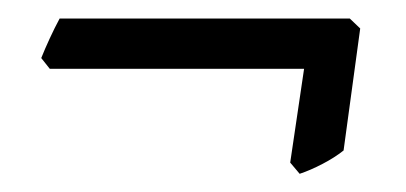

<svg xmlns="http://www.w3.org/2000/svg" viewBox="-20 -322 442 209"><path d="M354 -158.2Q344.2 -150.4 331.1 -143.6Q317.9 -136.7 306.2 -132.8L295.9 -145L311 -247.1H34.2L24.9 -258.8Q28.8 -268.6 34.2 -280.3Q39.6 -292 44.9 -301.8H360.8L372.1 -291Z"/></svg>

Font: Gentium Plus Phon
Style: Italic
Weight: 400
Italic angle: -8°
Designer: J. Victor Gaultney, Annie Olsen, Iska Routamaa, Becca Hirsbrunner
Foundry: SIL International
Version: Version 5.000